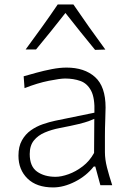

<svg xmlns="http://www.w3.org/2000/svg" viewBox="-20 -818 571 848"><path d="M214.8 9.8Q141.6 9.8 101.6 -29.3Q61.5 -68.4 61.5 -130.4Q61.5 -170.9 76.9 -198.2Q92.3 -225.6 116.7 -242.7Q141.1 -259.8 169.4 -269.5Q197.8 -279.3 223.6 -284.7L397 -320.3Q399.4 -385.3 382.3 -417.5Q365.2 -449.7 335 -460.4Q304.7 -471.2 267.6 -471.2Q245.6 -471.2 195.6 -461.2Q145.5 -451.2 88.4 -428.7L84.5 -481Q107.9 -487.8 140.9 -496.8Q173.8 -505.9 209 -512.7Q244.1 -519.5 273.9 -519.5Q353 -519.5 399.7 -477.8Q446.3 -436 446.3 -343.3Q446.3 -320.8 444.8 -286.1Q443.4 -251.5 443.4 -216.8V-146Q443.4 -114.3 452.6 -78.1Q461.9 -42 475.6 0H423.3L400.9 -82.5H394Q361.3 -41 311.3 -15.6Q261.2 9.8 214.8 9.8ZM225.6 -37.1Q250.5 -37.1 282.7 -48.6Q314.9 -60.1 345.5 -83.5Q376 -106.9 395.5 -142.6L396.5 -293Q387.2 -288.6 371.8 -283Q356.4 -277.3 326.7 -270Q296.9 -262.7 243.2 -252.4Q208 -245.6 178 -232.9Q147.9 -220.2 129.6 -197.5Q111.3 -174.8 111.3 -137.7Q111.3 -83 143.6 -60.1Q175.8 -37.1 225.6 -37.1ZM399.9 -597.7Q366.7 -638.2 333.7 -679.2Q300.8 -720.2 269 -760.7Q237.8 -720.7 205.3 -680.4Q172.9 -640.1 139.2 -599.6H93.3Q130.4 -649.9 166 -699.5Q201.7 -749 234.9 -798.3H304.2Q337.9 -749 373 -699.2Q408.2 -649.4 445.3 -599.1Z"/></svg>

Font: Pinar-FD Light
Style: Regular
Weight: 300
Designer: Amin Abedi
Version: Version 2.000